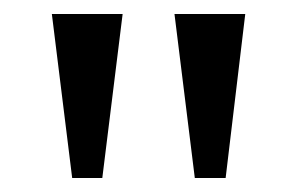

<svg xmlns="http://www.w3.org/2000/svg" viewBox="-20 -734 425 274"><path d="M83 -480H126L155 -714H54ZM258 -480H302L330 -714H229Z"/></svg>

Font: Noto Serif Ethiopic SemiCondensed
Style: Regular
Weight: 400
Width: 4
Designer: Monotype Design Team
Foundry: Monotype Imaging Inc.
Version: Version 2.102